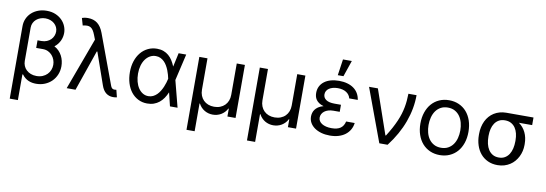

<svg xmlns="http://www.w3.org/2000/svg" viewBox="-67 -1257 5527 1945"><g transform="rotate(10 2696.5 -284.5)"><path d="M292.6 -737.2Q343.4 -737.2 382.6 -720.7Q421.9 -704.2 449 -677Q476.2 -649.9 490.2 -615.6Q504.3 -581.3 504.3 -545.5Q504.3 -525.6 499.8 -505Q495.4 -484.4 486.2 -465Q476.9 -445.7 463.1 -427.9Q449.2 -410.2 430.4 -396Q457.7 -381.7 477.6 -361Q497.5 -340.2 510.3 -315.5Q523.1 -290.8 529.3 -263.5Q535.5 -236.2 535.5 -208.8Q535.5 -162.6 518.8 -122.5Q502.1 -82.4 472.5 -53.1Q442.8 -23.8 402 -6.9Q361.2 9.9 312.5 9.9Q293 9.9 273.1 6.6Q253.2 3.2 234.6 -4.8Q215.9 -12.8 198.5 -26.6Q181.1 -40.5 166.2 -61.1L160.5 -58.2V204.5H76.7V-541.2Q76.7 -583.5 92.9 -619.3Q109 -655.2 137.8 -681.3Q166.5 -707.4 206.1 -722.3Q245.7 -737.2 292.6 -737.2ZM251.4 -426.1H291.2Q322.1 -426.1 346.4 -436.3Q370.7 -446.4 387.4 -462.9Q404.1 -479.4 413 -501.1Q421.9 -522.7 421.9 -545.5Q421.9 -570 411.9 -590.7Q402 -611.5 384.4 -626.8Q366.8 -642 343.4 -650.6Q320 -659.1 292.6 -659.1Q265.6 -659.1 241.5 -650.4Q217.3 -641.7 199.4 -626.2Q181.5 -610.8 171 -589.1Q160.5 -567.5 160.5 -541.2V-197.4Q160.5 -171.5 170.3 -147.9Q180 -124.3 198.5 -106.7Q217 -89.1 243.3 -78.7Q269.5 -68.2 302.6 -68.2Q337.4 -68.2 364.9 -79.5Q392.4 -90.9 411.8 -110.3Q431.1 -129.6 441.4 -155.2Q451.7 -180.8 451.7 -208.8Q451.7 -235.4 442.5 -260.5Q433.2 -285.5 416.2 -305Q399.1 -324.6 375 -336.3Q350.9 -348 321 -348H251.4V-420.5Z M1103.7 7.5Q1062.1 7.5 1031.2 -16.5Q1000.4 -40.5 983 -90.9L868.3 -419H862.2L717.3 0H626.4L823.2 -533.7L805.4 -579.5Q794.4 -608 782.7 -625.4Q771 -642.8 756 -651.1Q741.1 -659.4 721.8 -659.6Q702.4 -659.8 676.1 -653.4L654.8 -727.3Q661.2 -730.1 677.9 -733.7Q694.6 -737.2 715.9 -737.2Q774.9 -737.2 813.9 -706.9Q853 -676.5 876.4 -613.6L1062.5 -110.8Q1065 -104 1068 -96.6Q1071 -89.1 1075.6 -83.3Q1080.3 -77.4 1087.4 -73.5Q1094.5 -69.6 1105.1 -69.6Q1109.4 -69.6 1115.6 -70.3Q1121.8 -71 1125 -71L1143.5 2.8Q1133.2 5.3 1123 6.6Q1112.9 7.8 1103.7 7.5Z M1454.5 11.4Q1403.4 11 1361.7 -10.3Q1320 -31.6 1290.3 -69.2Q1260.7 -106.9 1244.7 -158.7Q1228.7 -210.6 1228.7 -272.7Q1228.7 -334.2 1245.7 -385.7Q1262.8 -437.1 1293.5 -474.3Q1324.2 -511.4 1366.8 -532Q1409.4 -552.6 1460.2 -552.6Q1497.5 -552.6 1527 -541.5Q1556.5 -530.5 1579.5 -510.8Q1602.6 -491.1 1620 -463.6Q1637.4 -436.1 1650.6 -403.4H1650.9L1681.8 -545.5H1759.9L1696.4 -272.7L1767 0H1688.9L1655.5 -137.8H1654.8Q1641 -104.8 1622.2 -77.2Q1603.3 -49.7 1578.7 -29.8Q1554 -9.9 1523.1 0.9Q1492.2 11.7 1454.5 11.4ZM1622.2 -274.1Q1618.6 -291.5 1612.7 -313.2Q1606.9 -334.9 1597.8 -357.4Q1588.8 -380 1576.3 -401.5Q1563.9 -422.9 1547.1 -439.8Q1530.2 -456.7 1508.7 -467Q1487.2 -477.3 1460.2 -477.3Q1427.9 -477.3 1400.7 -462Q1373.6 -446.7 1353.9 -419.6Q1334.2 -392.4 1323.3 -354.6Q1312.5 -316.8 1312.5 -271.3Q1312.5 -226.9 1322.8 -188.9Q1333.1 -150.9 1351.7 -123.2Q1370.4 -95.5 1396.5 -79.7Q1422.6 -63.9 1454.5 -63.9Q1480.8 -63.9 1502.5 -74.4Q1524.1 -84.9 1541.4 -101.9Q1558.6 -119 1571.9 -140.8Q1585.2 -162.6 1595.2 -185.7Q1605.1 -208.8 1611.7 -231.2Q1618.3 -253.6 1622.2 -271.3L1622.5 -272.7Z M1894.9 -545.5H1978.7V-223Q1978.7 -189.6 1989.5 -162.3Q2000.4 -134.9 2020.1 -115.2Q2039.8 -95.5 2067.5 -84.7Q2095.2 -73.9 2129.3 -73.9Q2163.4 -73.9 2191.2 -84.9Q2219.1 -95.9 2238.8 -115.6Q2258.5 -135.3 2269.2 -162.6Q2279.8 -190 2279.8 -223V-545.5H2363.6V0H2279.8V-81H2275.6Q2264.6 -59.3 2248.8 -43Q2233 -26.6 2214.1 -15.4Q2195.3 -4.3 2173.7 1.4Q2152 7.1 2129.3 7.1Q2106.5 7.1 2085 1.4Q2063.6 -4.3 2044.6 -15.4Q2025.6 -26.6 2009.9 -43Q1994.3 -59.3 1983 -81H1978.7V204.5H1894.9Z M2517 -545.5H2600.9V-223Q2600.9 -189.6 2611.7 -162.3Q2622.5 -134.9 2642.2 -115.2Q2661.9 -95.5 2689.6 -84.7Q2717.3 -73.9 2751.4 -73.9Q2785.5 -73.9 2813.4 -84.9Q2841.3 -95.9 2861 -115.6Q2880.7 -135.3 2891.3 -162.6Q2902 -190 2902 -223V-545.5H2985.8V0H2902V-81H2897.7Q2886.7 -59.3 2870.9 -43Q2855.1 -26.6 2836.3 -15.4Q2817.5 -4.3 2795.8 1.4Q2774.1 7.1 2751.4 7.1Q2728.7 7.1 2707.2 1.4Q2685.7 -4.3 2666.7 -15.4Q2647.7 -26.6 2632.1 -43Q2616.5 -59.3 2605.1 -81H2600.9V204.5H2517Z M3392 -244.3H3326.7Q3297.9 -244.3 3274.9 -237.2Q3251.8 -230.1 3235.4 -217.5Q3219.1 -204.9 3210.4 -188Q3201.7 -171.2 3201.7 -152Q3201.7 -132.8 3211.5 -117.2Q3221.2 -101.6 3239 -90.4Q3256.7 -79.2 3282 -73Q3307.2 -66.8 3338.1 -66.8Q3397.7 -66.8 3430 -89.5Q3462.4 -112.2 3473 -159.1H3561.1Q3556.5 -120.7 3538.5 -89.5Q3520.6 -58.2 3491.3 -36Q3462 -13.8 3422.2 -2Q3382.5 9.9 3333.8 9.9Q3286.2 9.9 3245.9 -1.4Q3205.6 -12.8 3176.1 -33.6Q3146.7 -54.3 3130.1 -83.3Q3113.6 -112.2 3113.6 -147.7Q3113.6 -164.4 3118.3 -182.7Q3122.9 -201 3134.8 -218Q3146.7 -235.1 3167.6 -249.5Q3188.6 -263.8 3220.9 -272.7Q3190.7 -281.2 3171.7 -294.7Q3152.7 -308.2 3142 -324.2Q3131.4 -340.2 3127.5 -357.8Q3123.6 -375.4 3123.6 -392Q3123.6 -430 3138.7 -459.7Q3153.8 -489.3 3181.3 -510.1Q3208.8 -530.9 3247.3 -541.7Q3285.9 -552.6 3332.4 -552.6Q3378.9 -552.6 3417.1 -541.7Q3455.3 -530.9 3483.3 -510.7Q3511.4 -490.4 3528.6 -461.1Q3545.8 -431.8 3551.1 -394.9H3463.1Q3458.8 -413.4 3448 -428.6Q3437.1 -443.9 3420.6 -454.7Q3404.1 -465.6 3381.9 -471.4Q3359.7 -477.3 3332.4 -477.3Q3304.3 -477.3 3281.4 -471.1Q3258.5 -464.8 3242.4 -453.7Q3226.2 -442.5 3217.5 -426.7Q3208.8 -410.9 3208.8 -392Q3208.8 -358 3238.1 -337.4Q3267.4 -316.8 3326.7 -316.8H3392V-284.1ZM3332.4 -772.7H3423.3L3366.5 -606.5H3308.2Z M3640.6 -545.5H3731.5L3889.2 -89.5H3894.9Q3925.4 -137.8 3948.2 -180Q3970.9 -222.3 3987.4 -260.7Q4003.9 -299 4014.7 -334.3Q4025.6 -369.7 4032.1 -404.3Q4038.7 -438.9 4041.7 -473.7Q4044.7 -508.5 4045.5 -545.5H4129.3Q4129.3 -408.4 4079 -270.1Q4028.8 -131.7 3927.6 0H3842.3Z M4464.5 11.4Q4409.1 11.4 4363.6 -8.9Q4318.2 -29.1 4285.7 -65.9Q4253.2 -102.6 4235.3 -154.7Q4217.3 -206.7 4217.3 -269.9Q4217.3 -333.8 4235.3 -386Q4253.2 -438.2 4285.7 -475.1Q4318.2 -512.1 4363.6 -532.3Q4409.1 -552.6 4464.5 -552.6Q4519.9 -552.6 4565.5 -532.3Q4611.2 -512.1 4643.6 -475.1Q4676.1 -438.2 4693.9 -386Q4711.6 -333.8 4711.6 -269.9Q4711.6 -206.7 4693.9 -154.7Q4676.1 -102.6 4643.6 -65.9Q4611.2 -29.1 4565.5 -8.9Q4519.9 11.4 4464.5 11.4ZM4464.5 -63.9Q4506.7 -63.9 4537.5 -80.8Q4568.2 -97.7 4588.2 -125.9Q4608.3 -154.1 4618.1 -191.6Q4627.8 -229 4627.8 -269.9Q4627.8 -311.1 4618.1 -348.5Q4608.3 -386 4588.2 -414.6Q4568.2 -443.2 4537.5 -460.2Q4506.7 -477.3 4464.5 -477.3Q4422.6 -477.3 4391.7 -460.2Q4360.8 -443.2 4340.7 -414.6Q4320.7 -386 4310.9 -348.5Q4301.1 -311.1 4301.1 -269.9Q4301.1 -229 4310.9 -191.6Q4320.7 -154.1 4340.7 -125.9Q4360.8 -97.7 4391.7 -80.8Q4422.6 -63.9 4464.5 -63.9Z M4821 -269.9Q4821 -306.5 4828.3 -339.8Q4835.6 -373.2 4849.4 -402Q4863.3 -430.8 4883.5 -454Q4903.8 -477.3 4930 -493.8Q4956.3 -510.3 4988.1 -519.4Q5019.9 -528.4 5056.8 -528.4H5335.2V-450.3H5198.9Q5244.3 -418 5269.2 -366.5Q5294 -315 5294 -248.6V-238.6Q5294 -206.7 5286.9 -175.8Q5279.8 -144.9 5266 -117.4Q5252.1 -89.8 5232.1 -66.4Q5212 -43 5185.7 -26.1Q5159.4 -9.2 5127.5 0.4Q5095.5 9.9 5058.2 9.9Q5002.5 9.9 4958.3 -10.7Q4914.1 -31.2 4883.7 -67.3Q4853.3 -103.3 4837.2 -152.5Q4821 -201.7 4821 -258.5ZM4919 -258.5Q4919 -220.2 4927 -185.7Q4935 -151.3 4951.9 -125.2Q4968.8 -99.1 4995.2 -83.6Q5021.7 -68.2 5058.2 -68.2Q5094.5 -68.2 5120.6 -83.6Q5146.7 -99.1 5163.4 -125.2Q5180 -151.3 5188 -185.7Q5196 -220.2 5196 -258.5V-269.9Q5196 -306.1 5188 -338.8Q5180 -371.4 5163.2 -396.3Q5146.3 -421.2 5120 -435.7Q5093.8 -450.3 5056.8 -450.3Q5020.6 -450.3 4994.5 -435.7Q4968.4 -421.2 4951.7 -396.3Q4935 -371.4 4927 -338.8Q4919 -306.1 4919 -269.9Z"/></g></svg>

Font: Fast_Sans-Dotted
Style: Regular
Weight: 400
Version: Version 3.018